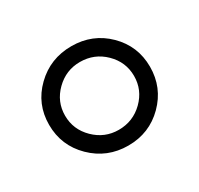

<svg xmlns="http://www.w3.org/2000/svg" viewBox="-70 -731 433 417"><g transform="rotate(-30 146.5 -522.5)"><path d="M236.5 -611C212.2 -635 182.3 -647 147 -647C111.7 -647 81.7 -635 57 -611C32.3 -587 20 -557.7 20 -523C20 -488.3 32.3 -458.8 57 -434.5C81.7 -410.2 111.7 -398 147 -398C182.3 -398 212.2 -410.2 236.5 -434.5C260.8 -458.8 273 -488.3 273 -523C273 -557.7 260.8 -587 236.5 -611ZM85.5 -583C102.5 -599.7 122.7 -608 146 -608C170 -608 190.5 -599.7 207.5 -583C224.5 -566.3 233 -546.3 233 -523C233 -499.7 224.5 -479.7 207.5 -463C190.5 -446.3 170 -438 146 -438C122.7 -438 102.5 -446.3 85.5 -463C68.5 -479.7 60 -499.7 60 -523C60 -546.3 68.5 -566.3 85.5 -583Z"/></g></svg>

Font: Alegreya Sans
Style: Regular
Weight: 400
Designer: Juan Pablo del Peral
Foundry: Huerta Tipografica
Version: Version 1.000;PS 001.000;hotconv 1.0.70;makeotf.lib2.5.58329